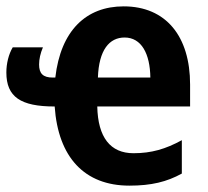

<svg xmlns="http://www.w3.org/2000/svg" viewBox="-22 -574 655 604"><path d="M367 -554C249 -554 169 -478 152 -330H144C113 -330 101 -343 101 -371C101 -388 105 -406 113 -425H18C5 -403 -2 -374 -2 -346C-2 -269 43 -239 150 -239C161 -79 244 10 385 10C454 10 503 -2 550 -28V-133C499 -105 454 -92 398 -92C325 -92 286 -142 284 -239H576V-308C576 -460 500 -554 367 -554ZM370 -456C423 -456 450 -405 451 -330H286C289 -417 322 -456 370 -456Z"/></svg>

Font: Noto Sans Display SemiCondensed
Style: Bold
Weight: 700
Width: 4
Designer: Monotype Design Team
Foundry: Monotype Imaging Inc.
Version: Version 1.900